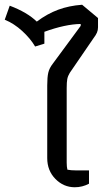

<svg xmlns="http://www.w3.org/2000/svg" viewBox="-35 -780 458 809"><path d="M164 -114V-420Q164 -455 168.5 -474Q173 -493 187 -511L305 -671V-679Q240 -678 152 -646V-596L113 -584Q93 -618 58.5 -649.5Q24 -681 -15 -697L6 -756Q80 -728 120 -689Q164 -722 210 -739Q256 -756 311 -760L378 -704V-665Q378 -653 373.5 -642.5Q369 -632 359 -619L259 -473Q251 -460 248.5 -447Q246 -434 246 -409V-95Q246 -77 249 -65Q264 -62 286 -62H340V-6Q312 9 280 9Q233 9 198.5 -26Q164 -61 164 -114Z"/></svg>

Font: Athiti Medium
Style: Regular
Weight: 500
Designer: CadsonDemak Team
Foundry: CadsonDemak
Version: Version 1.033